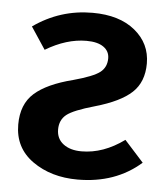

<svg xmlns="http://www.w3.org/2000/svg" viewBox="-45 -585 554 641"><g transform="rotate(5 232.0 -264.5)"><path d="M240 -544Q330 -544 382.5 -501Q435 -458 435 -391Q435 -329 397 -293.5Q359 -258 275 -234Q204 -214 181.5 -196Q159 -178 159 -146Q159 -115 182 -97.5Q205 -80 243 -80Q316 -80 386 -131L450 -60Q365 15 238 15Q149 15 87 -29Q25 -73 25 -151Q25 -219 66.5 -256Q108 -293 195 -315Q261 -333 283 -350Q305 -367 305 -397Q305 -421 285 -435Q265 -449 228 -449Q161 -449 91 -407L42 -481Q131 -544 240 -544Z"/></g></svg>

Font: FiraGO Medium
Style: Regular
Weight: 500
Designer: bBox Type
Foundry: bBox Type GmbH
Version: Version 1.001;PS 001.001;hotconv 1.0.88;makeotf.lib2.5.64775